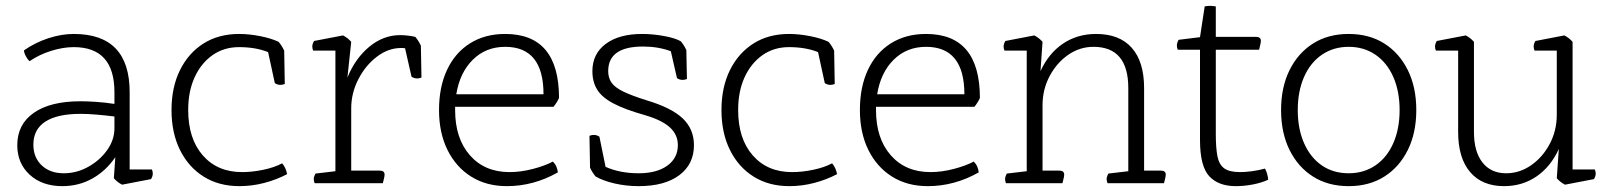

<svg xmlns="http://www.w3.org/2000/svg" viewBox="-20 -626 5508 656"><path d="M496 -14 397 5Q380 -4 369 -17L374 -89Q342 -42 295.5 -16Q249 10 193 10Q124 10 81.5 -29Q39 -68 39 -130Q39 -201 95.5 -240.5Q152 -280 255 -280Q278 -280 308 -278Q338 -276 371 -271V-311Q371 -465 232 -465Q196 -465 155.5 -452.5Q115 -440 81 -417Q74 -423 68 -434.5Q62 -446 62 -454Q101 -481 145.5 -495.5Q190 -510 232 -510Q423 -510 423 -311V-47H499Q502 -40 502 -33Q502 -24 496 -14ZM371 -188V-228Q339 -232 309 -234.5Q279 -237 255 -237Q176 -237 135 -210.5Q94 -184 94 -132Q94 -88 122.5 -61Q151 -34 198 -34Q242 -34 281.5 -56Q321 -78 346 -113Q371 -148 371 -188Z M919 -342 896 -448Q853 -465 797 -465Q745 -465 706 -437.5Q667 -410 645 -362Q623 -314 623 -250Q623 -152 673 -95Q723 -38 807 -38Q842 -38 880 -46Q918 -54 944 -68Q951 -60 955 -50.5Q959 -41 961 -31Q925 -12 883 -1Q841 10 798 10Q728 10 676 -22.5Q624 -55 595 -113.5Q566 -172 566 -250Q566 -328 595 -386.5Q624 -445 675.5 -477.5Q727 -510 797 -510Q831 -510 869 -502.5Q907 -495 932 -483Q943 -470 951 -453L953 -339Q945 -336 938 -336Q928 -336 919 -342Z M1288 0H1055Q1052 -8 1052 -14Q1052 -22 1058 -33L1126 -41V-453H1050Q1047 -460 1047 -467Q1047 -476 1053 -486L1152 -505Q1169 -496 1180 -483L1167 -361Q1194 -427 1242 -466.5Q1290 -506 1347 -506Q1358 -506 1372.5 -504.5Q1387 -503 1399 -500Q1410 -487 1418 -470L1420 -361Q1413 -358 1405 -358Q1395 -358 1386 -364L1364 -461Q1360 -462 1356.5 -462Q1353 -462 1350 -462Q1307 -462 1268 -432.5Q1229 -403 1204.5 -355.5Q1180 -308 1180 -256V-43H1278Q1294 -43 1294 -29Q1294 -23 1290 -8Z M1871 -261H1535V-250Q1535 -153 1585.5 -95.5Q1636 -38 1721 -38Q1760 -38 1801.5 -49Q1843 -60 1869 -74Q1877 -66 1881 -56.5Q1885 -47 1886 -37Q1803 10 1712 10Q1642 10 1590 -22.5Q1538 -55 1509 -113.5Q1480 -172 1480 -250Q1480 -329 1507.5 -387.5Q1535 -446 1586 -478Q1637 -510 1706 -510Q1890 -510 1890 -291Q1882 -274 1871 -261ZM1539 -304H1837Q1837 -466 1706 -466Q1640 -466 1595.5 -422Q1551 -378 1539 -304Z M1996 -53 1994 -162Q2001 -165 2009 -165Q2019 -165 2028 -159L2049 -56Q2098 -34 2162 -34Q2224 -34 2260 -60Q2296 -86 2296 -130Q2296 -166 2268.5 -191Q2241 -216 2182 -233Q2115 -252 2076 -272.5Q2037 -293 2020.5 -319.5Q2004 -346 2004 -383Q2004 -442 2049.5 -476Q2095 -510 2174 -510Q2210 -510 2248.5 -503Q2287 -496 2306 -485Q2317 -472 2325 -455L2327 -356Q2319 -353 2312 -353Q2302 -353 2293 -359L2272 -451Q2229 -467 2177 -467Q2058 -467 2058 -383Q2058 -360 2069.5 -343.5Q2081 -327 2110 -313Q2139 -299 2190 -283Q2274 -258 2312.5 -221.5Q2351 -185 2351 -130Q2351 -65 2301 -27.5Q2251 10 2162 10Q2120 10 2080.5 1Q2041 -8 2015 -23Q2004 -36 1996 -53Z M2798 -342 2775 -448Q2732 -465 2676 -465Q2624 -465 2585 -437.5Q2546 -410 2524 -362Q2502 -314 2502 -250Q2502 -152 2552 -95Q2602 -38 2686 -38Q2721 -38 2759 -46Q2797 -54 2823 -68Q2830 -60 2834 -50.5Q2838 -41 2840 -31Q2804 -12 2762 -1Q2720 10 2677 10Q2607 10 2555 -22.5Q2503 -55 2474 -113.5Q2445 -172 2445 -250Q2445 -328 2474 -386.5Q2503 -445 2554.5 -477.5Q2606 -510 2676 -510Q2710 -510 2748 -502.5Q2786 -495 2811 -483Q2822 -470 2830 -453L2832 -339Q2824 -336 2817 -336Q2807 -336 2798 -342Z M3309 -261H2973V-250Q2973 -153 3023.5 -95.5Q3074 -38 3159 -38Q3198 -38 3239.5 -49Q3281 -60 3307 -74Q3315 -66 3319 -56.5Q3323 -47 3324 -37Q3241 10 3150 10Q3080 10 3028 -22.5Q2976 -55 2947 -113.5Q2918 -172 2918 -250Q2918 -329 2945.5 -387.5Q2973 -446 3024 -478Q3075 -510 3144 -510Q3328 -510 3328 -291Q3320 -274 3309 -261ZM2977 -304H3275Q3275 -466 3144 -466Q3078 -466 3033.5 -422Q2989 -378 2977 -304Z M3957 0H3764Q3761 -8 3761 -14Q3761 -22 3767 -33L3835 -41V-325Q3835 -466 3716 -466Q3669 -466 3629.5 -438.5Q3590 -411 3566 -365.5Q3542 -320 3542 -266V-43H3600Q3616 -43 3616 -29Q3616 -23 3612 -8L3610 0H3417Q3414 -8 3414 -14Q3414 -22 3420 -33L3488 -41V-453H3412Q3409 -460 3409 -467Q3409 -476 3415 -486L3514 -505Q3531 -496 3542 -483L3535 -383Q3563 -444 3612 -477Q3661 -510 3725 -510Q3805 -510 3847 -462.5Q3889 -415 3889 -325V-43H3947Q3963 -43 3963 -29Q3963 -23 3959 -8Z M4080 -148V-456H4004Q4001 -464 4001 -470Q4001 -480 4007 -490L4080 -499L4096 -604Q4104 -606 4115 -606Q4122 -606 4134 -604V-500H4272Q4288 -500 4288 -486Q4288 -480 4284 -465L4282 -456H4134V-168Q4134 -121 4139.5 -92.5Q4145 -64 4162.5 -51Q4180 -38 4217 -38Q4235 -38 4257.5 -41Q4280 -44 4302 -50Q4311 -34 4313 -12Q4292 -2 4262 4Q4232 10 4202 10Q4143 10 4111.5 -24Q4080 -58 4080 -148Z M4588 -34Q4640 -34 4679.5 -61Q4719 -88 4740.5 -137Q4762 -186 4762 -250Q4762 -314 4740.5 -363Q4719 -412 4679.5 -439Q4640 -466 4588 -466Q4536 -466 4496.5 -439Q4457 -412 4435.5 -363Q4414 -314 4414 -250Q4414 -186 4435.5 -137Q4457 -88 4496 -61Q4535 -34 4588 -34ZM4588 10Q4518 10 4466.5 -22.5Q4415 -55 4386 -113.5Q4357 -172 4357 -250Q4357 -328 4386 -386.5Q4415 -445 4466.5 -477.5Q4518 -510 4588 -510Q4658 -510 4709.5 -477.5Q4761 -445 4790 -386.5Q4819 -328 4819 -250Q4819 -172 4790 -113.5Q4761 -55 4709.5 -22.5Q4658 10 4588 10Z M5426 -14 5327 5Q5310 -4 5299 -17L5306 -117Q5278 -56 5229.5 -23Q5181 10 5119 10Q5044 10 5003 -38Q4962 -86 4962 -175V-453H4886Q4883 -460 4883 -467Q4883 -476 4889 -486L4988 -505Q5005 -496 5016 -483V-175Q5016 -108 5045 -71Q5074 -34 5126 -34Q5172 -34 5211.5 -61.5Q5251 -89 5275 -134.5Q5299 -180 5299 -234V-453H5223Q5220 -460 5220 -467Q5220 -476 5226 -486L5325 -505Q5342 -496 5353 -483V-47H5429Q5432 -40 5432 -33Q5432 -24 5426 -14Z"/></svg>

Font: Scope One
Style: Regular
Weight: 400
Designer: Dalton Maag Ltd
Foundry: Dalton Maag Ltd
Version: Version 1.002; ttfautohint (v1.4.1) -l 11 -r 50 -G 50 -x 14 